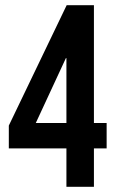

<svg xmlns="http://www.w3.org/2000/svg" viewBox="-20 -720 451 740"><path d="M342 -246H391V-148H342V0H236V-148H14V-236L237 -700H342ZM234 -496 118 -246H236V-496Z"/></svg>

Font: Bebas Kai
Style: Regular
Weight: 400
Designer: Ryoichi Tsunekawa
Foundry: Dharma Type
Version: Version 1.001;PS 001.001;hotconv 1.0.70;makeotf.lib2.5.58329